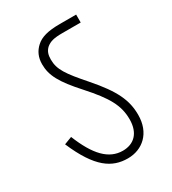

<svg xmlns="http://www.w3.org/2000/svg" viewBox="-147 -701 657 735"><g transform="rotate(-30 181.5 -334.0)"><path d="M319 -171C319 -236 295 -288 220 -374C156 -447 135 -477 135 -521C135 -541 139 -556 153 -569C169 -582 186 -587 224 -587H305V-622H233C180 -622 149 -613 128 -594C108 -576 97 -553 97 -522C97 -473 118 -433 186 -358C255 -281 282 -235 282 -173C282 -111 248 -81 200 -81C138 -81 93 -129 54 -226L20 -213C76 -82 133 -46 202 -46C267 -46 319 -91 319 -171Z"/></g></svg>

Font: Noto Sans Devanagari UI Condensed ExtraLight
Style: Regular
Weight: 200
Width: 3
Designer: Jelle Bosma - Monotype Design Team
Foundry: Monotype Imaging Inc.
Version: Version 2.004